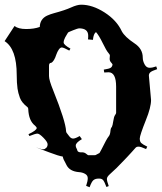

<svg xmlns="http://www.w3.org/2000/svg" viewBox="-20 -827 686 813"><path d="M100.6 -258.8Q134.3 -274.4 135.7 -285.2Q134.8 -288.6 128.4 -294.9Q101.6 -315.4 99.6 -365.2Q99.6 -370.1 96.7 -373Q71.8 -392.1 64.2 -413.1Q56.6 -434.1 54.2 -451.7Q50.8 -476.1 50.8 -509.8Q50.8 -620.1 -0.5 -652.8L41.5 -716.8Q57.6 -704.1 91.1 -704.1Q124.5 -704.1 148.4 -712.9Q149.4 -746.6 179.2 -760.7Q193.4 -767.1 208 -771Q255.4 -783.7 281 -795.4Q306.6 -807.1 323.7 -807.1Q371.6 -807.1 422.9 -774.2Q474.1 -741.2 495.6 -694.8Q508.3 -670.9 549.3 -643.6Q584.5 -620.6 584.5 -583Q584.5 -568.8 592.3 -554.4Q600.1 -540 613 -540Q626 -540 641.6 -545.9L645.5 -534.2Q623.5 -526.9 616.9 -521.2Q610.4 -515.6 610.4 -506.8L619.6 -403.8Q619.6 -372.1 597.7 -318.4Q571.8 -253.4 571.8 -240.5Q571.8 -227.5 578.1 -221.4Q584.5 -215.3 603.5 -206.1L598.6 -195.8Q576.2 -206.1 567.1 -206.1Q558.1 -206.1 554 -201.2Q549.8 -196.3 536.9 -182.1Q523.9 -168 520.5 -164.3Q517.1 -160.6 505.9 -148.9Q494.6 -137.2 489 -131.6Q483.4 -126 474.1 -116.2Q461.9 -104 447.3 -91.3Q432.6 -78.6 432.6 -69.6Q432.6 -60.5 440.4 -39.1L430.7 -35.2Q421.9 -58.6 416.3 -64.7Q410.6 -70.8 400.4 -70.8H397.5Q383.8 -70.8 375.7 -64.2Q367.7 -57.6 359.4 -34.2L344.7 -40Q351.6 -60.1 351.6 -72.3Q351.6 -84.5 340.3 -90.8Q329.1 -97.2 314.9 -98.1Q275.4 -101.1 261.7 -127.9Q260.7 -130.4 256.8 -137.7Q248.5 -150.9 245.6 -164.1Q228.5 -166.5 189 -181.6Q149.4 -196.8 132.3 -203.1L151.4 -196.8Q157.2 -194.8 163.3 -194.8Q169.4 -194.8 175.5 -200.7Q181.6 -206.5 181.6 -216.1Q181.6 -225.6 164.3 -243.4Q147 -261.2 138.4 -261.2Q129.9 -261.2 104.5 -251ZM196.8 -561Q187.5 -561 187.5 -548.8V-504.9Q187.5 -487.8 205.1 -444.8Q257.8 -313.5 259.8 -272Q259.8 -269 261.7 -265.1L272.5 -251Q280.3 -240.2 289.6 -240.2Q298.8 -240.2 317.4 -251L326.7 -237.8Q300.8 -222.7 300.8 -210.9Q300.8 -204.6 303 -200.9Q305.2 -197.3 306.2 -194.3Q307.1 -191.4 307.4 -190.2Q307.6 -189 308.8 -187Q310.1 -185.1 311.5 -184.6Q315.9 -182.1 320.3 -182.1H326.7Q337.4 -182.1 344.7 -176Q352.1 -169.9 353.5 -169.9H380.4Q384.8 -169.9 385.7 -170.9L401.4 -179.2Q402.3 -179.7 409.2 -193.4Q432.6 -240.7 439.5 -248.5Q446.3 -256.3 447.5 -271Q448.7 -285.6 453.6 -289.1Q457 -295.9 459.7 -314.5Q462.4 -333 467 -339.4Q471.7 -345.7 471.7 -349.1V-460Q471.7 -521 439.5 -521Q428.7 -521 421.4 -520L419.4 -532.2Q442.4 -535.6 449 -540.3Q455.6 -544.9 456.5 -554.2Q455.6 -556.6 450 -563Q444.3 -569.3 444.3 -578.1L445.3 -591.8Q445.3 -596.2 438 -604.2Q430.7 -612.3 414.8 -644.8Q398.9 -677.2 386.7 -690.9Q376 -685.1 373.5 -658.2L352.5 -660.2Q353.5 -665 353.5 -675.8Q353.5 -707 314.5 -707Q310.1 -707 289.8 -699Q269.5 -690.9 268.3 -689.5Q267.1 -688 262.7 -680.2L255.9 -668.5Q249.5 -656.7 249.5 -647Q249.5 -637.2 278.3 -621.1L273.4 -612.8Q249 -626 241.9 -626Q234.9 -626 228.8 -616.9Q222.7 -607.9 218.8 -596.7Q209 -566.4 196.8 -561ZM117.7 -209 129.4 -204.1ZM129.4 -204.1Q131.3 -204.1 132.3 -203.1Z"/></svg>

Font: Eater
Style: Regular
Weight: 400
Version: Version 001.002